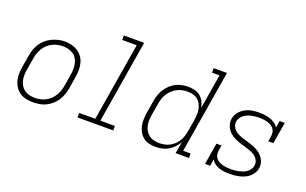

<svg xmlns="http://www.w3.org/2000/svg" viewBox="-85 -1123 2420 1519"><g transform="rotate(20 1125.0 -363.5)"><path d="M248 8Q219 8 190.5 2Q162 -4 138.5 -19.5Q115 -35 99.5 -58.5Q84 -82 76.5 -109Q69 -136 69.5 -166Q70 -196 75 -226L92 -326Q96 -353 105 -379.5Q114 -406 130 -430.5Q146 -455 168.5 -474.5Q191 -494 217 -506Q243 -518 270 -524.5Q297 -531 325 -531Q354 -531 382.5 -523.5Q411 -516 434.5 -500.5Q458 -485 474 -462Q490 -439 497 -411.5Q504 -384 503.5 -354Q503 -324 498 -294L482 -194Q477 -167 468 -140.5Q459 -114 443 -89.5Q427 -65 405 -45.5Q383 -26 357 -13.5Q331 -1 303 3.5Q275 8 248 8ZM249 -30Q272 -30 295 -34.5Q318 -39 339 -49.5Q360 -60 378 -77Q396 -94 408.5 -114Q421 -134 428.5 -156Q436 -178 440 -201L456 -301Q460 -324 460.5 -348Q461 -372 456 -394Q451 -416 439.5 -435Q428 -454 409.5 -466.5Q391 -479 368.5 -484.5Q346 -490 322 -490Q299 -490 276.5 -485Q254 -480 233 -469.5Q212 -459 194.5 -442.5Q177 -426 164.5 -405.5Q152 -385 144.5 -363.5Q137 -342 134 -319L117 -219Q113 -196 112.5 -172.5Q112 -149 117 -127Q122 -105 133.5 -86Q145 -67 163 -54Q181 -41 203.5 -35.5Q226 -30 249 -30Z M622 0V-38H758L867 -697H745V-735H916L801 -38H923V0Z M1279 8Q1251 8 1224 1Q1197 -6 1176 -22.5Q1155 -39 1142 -63Q1129 -87 1123.5 -113.5Q1118 -140 1119.5 -168.5Q1121 -197 1125 -226L1142 -326Q1146 -352 1154.5 -378Q1163 -404 1178 -428Q1193 -452 1214 -472Q1235 -492 1260 -505Q1285 -518 1312 -523Q1339 -528 1366 -528Q1394 -528 1420.5 -521Q1447 -514 1467 -497Q1487 -480 1499 -456Q1511 -432 1516 -406L1564 -697H1501V-735H1613L1498 -38H1561V0H1448L1465 -98Q1451 -73 1430.5 -52Q1410 -31 1385.5 -17Q1361 -3 1333.5 2.5Q1306 8 1279 8Q1279 8 1279 8Q1279 8 1279 8ZM1299 -30Q1320 -30 1342.5 -34.5Q1365 -39 1385 -49.5Q1405 -60 1422.5 -76.5Q1440 -93 1452 -112.5Q1464 -132 1470.5 -153.5Q1477 -175 1481 -197L1498 -297Q1501 -320 1502.5 -343.5Q1504 -367 1499.5 -389Q1495 -411 1485 -431Q1475 -451 1458 -464.5Q1441 -478 1419 -484Q1397 -490 1373 -490Q1350 -490 1327.5 -485.5Q1305 -481 1284 -470Q1263 -459 1245 -442.5Q1227 -426 1214.5 -406Q1202 -386 1195 -364Q1188 -342 1184 -319L1167 -219Q1163 -196 1162.5 -172.5Q1162 -149 1167 -127Q1172 -105 1183.5 -86Q1195 -67 1212.5 -54Q1230 -41 1252.5 -35.5Q1275 -30 1299 -30Z M1903 8Q1880 8 1857.5 5.5Q1835 3 1814.5 -4.5Q1794 -12 1776.5 -24.5Q1759 -37 1748 -56L1739 0H1696L1726 -181H1769L1761 -136Q1759 -119 1762 -101.5Q1765 -84 1775 -71.5Q1785 -59 1800 -51Q1815 -43 1831 -38.5Q1847 -34 1864.5 -32Q1882 -30 1900 -30Q1916 -30 1933 -31.5Q1950 -33 1966 -36.5Q1982 -40 1999 -46Q2016 -52 2030.5 -62.5Q2045 -73 2055.5 -88Q2066 -103 2068 -119Q2072 -140 2065 -158Q2058 -176 2044.5 -189.5Q2031 -203 2014 -211Q1997 -219 1978.5 -225Q1960 -231 1941.5 -236.5Q1923 -242 1904.5 -248Q1886 -254 1868.5 -261.5Q1851 -269 1835.5 -279Q1820 -289 1806.5 -302.5Q1793 -316 1784 -333Q1775 -350 1771.5 -369Q1768 -388 1771 -408Q1776 -438 1796.5 -463.5Q1817 -489 1844.5 -503.5Q1872 -518 1902 -523Q1932 -528 1961 -528Q1985 -528 2009 -525Q2033 -522 2054.5 -514.5Q2076 -507 2095 -494Q2114 -481 2125 -462L2135 -520H2178L2148 -339H2105L2112 -384Q2115 -401 2112 -418Q2109 -435 2098.5 -448Q2088 -461 2073.5 -469Q2059 -477 2043 -481.5Q2027 -486 2009.5 -488Q1992 -490 1975 -490Q1959 -490 1942.5 -488.5Q1926 -487 1910.5 -483.5Q1895 -480 1879 -473.5Q1863 -467 1849 -456.5Q1835 -446 1825.5 -431.5Q1816 -417 1813 -401Q1810 -381 1817 -362.5Q1824 -344 1837 -331Q1850 -318 1867 -309.5Q1884 -301 1902.5 -295Q1921 -289 1939.5 -283.5Q1958 -278 1976.5 -272Q1995 -266 2012.5 -258.5Q2030 -251 2045.5 -241Q2061 -231 2074.5 -217.5Q2088 -204 2097 -187.5Q2106 -171 2110 -152Q2114 -133 2110 -113Q2107 -92 2095 -72.5Q2083 -53 2066 -38.5Q2049 -24 2028.5 -15Q2008 -6 1987 -1Q1966 4 1945 6Q1924 8 1903 8Z"/></g></svg>

Font: Iosevka Etoile XLtObl
Style: Regular
Weight: 200
Italic angle: -9°
Designer: Belleve Invis
Foundry: Belleve Invis
Version: Version 15.5.2; ttfautohint (v1.8.4)